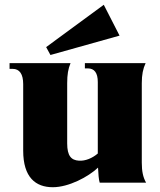

<svg xmlns="http://www.w3.org/2000/svg" viewBox="-20 -764 671 803"><path d="M201 19C267 19 349 -24 390 -63C391 -38 393 -12 397 0H591C578 -23 573 -48 573 -84V-416C573 -452 578 -476 589 -500H335V-478H347C375 -478 389 -459 389 -421V-122C367 -103 337 -90 310 -92C278 -94 261 -112 261 -164V-416C261 -452 265 -476 275 -500H20V-476H33C62 -476 77 -454 77 -412V-134C77 -22 129 19 201 19ZM191 -534 480 -615 414 -744 173 -567Z"/></svg>

Font: Sinistre Bold
Style: Regular
Weight: 900
Designer: Jules Durand
Foundry: Collletttivo
Version: Version 69.420;Glyphs 3.2 (3217)